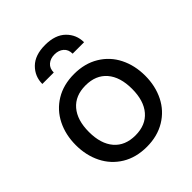

<svg xmlns="http://www.w3.org/2000/svg" viewBox="-200 -821 950 950"><g transform="rotate(-45 275.0 -346.5)"><path d="M32 -245Q32 -317 61 -375Q90 -433 145 -466.5Q200 -500 275 -500Q349 -500 404.5 -466.5Q460 -433 489 -375Q518 -317 518 -245Q518 -173 489 -115Q460 -57 404.5 -23.5Q349 10 275 10Q200 10 145 -23.5Q90 -57 61 -115Q32 -173 32 -245ZM426 -245Q426 -328 386.5 -374Q347 -420 275 -420Q203 -420 163.5 -374Q124 -328 124 -245Q124 -162 163.5 -116Q203 -70 275 -70Q347 -70 386.5 -116Q426 -162 426 -245ZM421 -576H341Q341 -605 322.5 -621Q304 -637 275 -637Q246 -637 227.5 -621Q209 -605 209 -576H129Q129 -629 166.5 -666Q204 -703 275 -703Q346 -703 383.5 -666Q421 -629 421 -576Z"/></g></svg>

Font: Cabin
Style: Regular
Weight: 400
Designer: Pablo Impallari
Foundry: Pablo Impallari. http://www.impallari.com Igino Marini. http://www.ikern.com
Version: Version 2.200